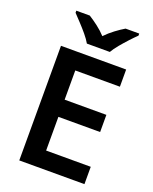

<svg xmlns="http://www.w3.org/2000/svg" viewBox="-169 -1031 896 1124"><g transform="rotate(20 279.0 -469.0)"><path d="M499 0H93V-714H499V-607H221V-425H481V-318H221V-108H499ZM231 -778Q218 -801 195.5 -828Q173 -855 149 -880.5Q125 -906 107 -925V-938H191Q218 -921 247 -899Q276 -877 301 -850Q327 -877 357 -899.5Q387 -922 414 -938H499V-925Q480 -907 456 -881Q432 -855 409.5 -828Q387 -801 374 -778Z"/></g></svg>

Font: Noto Sans Bassa Vah SemiBold
Style: Regular
Weight: 600
Designer: Monotype Design Team
Foundry: Monotype Imaging Inc.
Version: Version 2.002; ttfautohint (v1.8.4.7-5d5b)